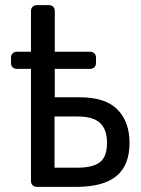

<svg xmlns="http://www.w3.org/2000/svg" viewBox="-20 -730 551 750"><path d="M124 0Q114 0 107.5 -6.5Q101 -13 101 -23V-687Q101 -697 107.5 -703.5Q114 -710 124 -710H171Q182 -710 188 -703.5Q194 -697 194 -687V-350H291Q392 -350 439 -302Q486 -254 486 -172Q486 -84 434.5 -42Q383 0 278 0ZM193 -75H282Q343 -75 370.5 -96.5Q398 -118 398 -172Q398 -224 371 -249.5Q344 -275 282 -275H193ZM46 -461Q36 -461 29.5 -467Q23 -473 23 -484V-505Q23 -515 29.5 -521.5Q36 -528 46 -528H332Q342 -528 348.5 -521.5Q355 -515 355 -505V-484Q355 -473 348.5 -467Q342 -461 332 -461Z"/></svg>

Font: DVN-Rubik
Style: Regular
Weight: 400
Designer: Hubert and Fischer
Foundry: Hubert & Fischer
Version: Version 2.102